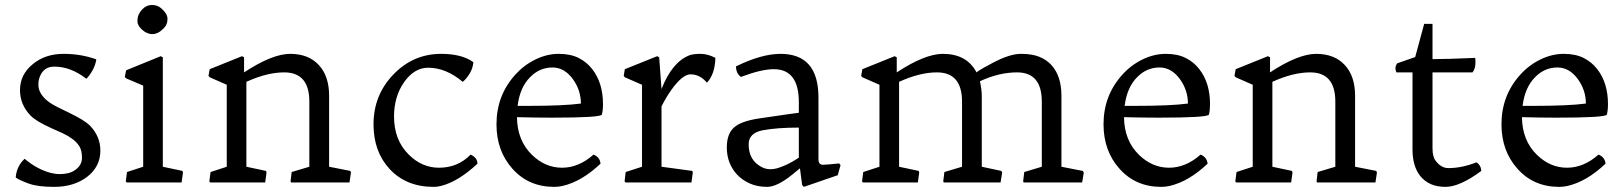

<svg xmlns="http://www.w3.org/2000/svg" viewBox="-20 -726 6456 764"><path d="M323.7 -412.6Q261.2 -460.9 196.3 -460.9Q152.8 -460.9 137.7 -418.9Q132.8 -406.7 132.8 -388.2Q132.8 -369.6 143.3 -352.8Q153.8 -335.9 171.1 -322.8Q188.5 -309.6 210.9 -298.8L255.9 -276.9Q316.4 -247.6 337.4 -226.6Q379.4 -183.6 379.4 -126.5Q379.4 -62.5 325.7 -21.5Q273.4 17.6 195.3 17.6Q129.9 17.6 93.5 4.2Q57.1 -9.3 42.5 -19.5Q45.9 -64.5 78.1 -94.2Q126 -53.2 181.2 -38.1Q200.2 -33.2 218 -33.2Q235.8 -33.2 251.7 -37.1Q267.6 -41 279.3 -49.8Q306.2 -68.4 306.2 -97.9Q306.2 -127.4 295.7 -144Q285.2 -160.6 267.8 -173.3Q250.5 -186 228.5 -196.3L182.6 -216.8Q123.5 -243.7 102.1 -265.6Q59.6 -309.1 59.6 -367.7Q59.6 -429.2 110.4 -470.7Q159.7 -511.7 233.4 -511.7Q302.7 -511.7 363.3 -489.7Q359.9 -467.3 348.1 -446Q336.4 -424.8 323.7 -412.6Z M545.9 -607.4Q526.9 -624.5 526.9 -640.6Q526.9 -656.7 531.5 -667.2Q536.1 -677.7 543.9 -686.5Q561.5 -706.1 585 -706.1Q606.4 -706.1 621.1 -693.4Q646.5 -671.4 646.5 -650.9Q646.5 -628.9 633.1 -615Q619.6 -601.1 608.4 -595.7Q597.2 -590.3 586.2 -590.3Q575.2 -590.3 564.7 -595Q554.2 -599.6 545.9 -607.4ZM485.4 -41.5 549.8 -62.5V-385.3L481.9 -414.1L476.6 -419.9L481.9 -446.3L619.6 -502.4L627.9 -498V-62.5L706.1 -45.9L708 -39.1L702.6 0H483.9L480.5 -4.4Z M1110.8 -438Q1043 -438 960.4 -400.4V-62.5L1038.6 -45.9L1040.5 -39.1L1035.2 0H816.4L813 -4.4L817.9 -41.5L882.3 -62.5V-388.7L814.5 -418.5L809.6 -424.3L814.5 -450.7L942.9 -502.4L951.2 -498V-438Q1063.5 -511.7 1134.8 -511.7Q1208 -511.7 1249 -466.8Q1289.6 -422.9 1289.6 -344.7V-62.5L1374 -45.9L1376.5 -39.1L1370.6 0H1138.2L1136.2 -4.4L1140.6 -41.5L1210.9 -62.5V-321.8Q1210.9 -438 1110.8 -438Z M1821.3 -400.4Q1754.4 -456.5 1683.6 -456.5Q1628.4 -456.5 1587.9 -398.9Q1547.9 -341.8 1547.9 -262.2Q1547.9 -168.5 1606.9 -110.4Q1659.2 -58.6 1726.6 -58.6Q1802.2 -58.6 1852.5 -110.8Q1879.9 -98.6 1879.9 -74.7Q1804.2 -3.9 1735.4 13.7Q1720.2 17.6 1705.6 17.6Q1595.2 17.6 1529.3 -54.7Q1466.3 -123.5 1466.3 -231.4Q1466.3 -347.7 1545.4 -429.7Q1624.5 -511.7 1735.4 -511.7Q1818.4 -511.7 1863.8 -478.5Q1861.3 -453.6 1848.6 -432.9Q1835.9 -412.1 1821.3 -400.4Z M2341.8 -110.8Q2367.2 -100.6 2369.6 -74.7Q2294.9 -3.9 2219.2 13.7Q2202.6 17.6 2185.5 17.6Q2083 17.6 2019 -54.7Q1955.6 -125.5 1955.6 -231.4Q1955.6 -346.7 2031.2 -429.7Q2065.9 -467.8 2111.3 -489.7Q2156.7 -511.7 2203.4 -511.7Q2250 -511.7 2282.5 -495.4Q2314.9 -479 2336.4 -451.2Q2379.4 -396.5 2379.4 -311.5Q2379.4 -287.6 2375 -270Q2369.6 -257.8 2174.3 -257.8Q2109.4 -257.8 2037.1 -259.8Q2038.1 -166.5 2097.2 -109.4Q2149.9 -58.6 2216.3 -58.6Q2282.7 -58.6 2341.8 -110.8ZM2077.6 -304.7Q2224.1 -304.7 2291.5 -314Q2291.5 -366.2 2260.3 -410.2Q2226.1 -457.5 2178.7 -457.5Q2127 -457.5 2089.4 -418.9Q2048.8 -378.4 2039.6 -304.7Z M2793 -397Q2765.1 -430.2 2727.5 -430.2Q2695.3 -430.2 2649.9 -366.2Q2630.4 -338.4 2612.3 -302.7V-62.5L2734.9 -45.9L2736.8 -39.1L2731.4 0H2468.8L2465.3 -4.4L2469.7 -41.5L2534.7 -62.5V-388.7L2466.3 -418.5L2461.9 -424.3L2466.3 -450.7L2595.2 -502.4L2603 -498L2612.3 -371.6Q2653.8 -478.5 2723.1 -505.9Q2738.8 -511.7 2767.6 -511.7Q2796.4 -511.7 2826.7 -495.6Q2824.7 -430.2 2793 -397Z M3254.9 -70.3Q3265.6 -70.3 3319.3 -75.7L3324.7 -68.8L3313.5 -28.8L3178.7 17.6L3171.9 10.3L3163.1 -56.2L3133.8 -32.2Q3072.3 17.6 3032.7 17.6Q2993.2 17.6 2962.6 3.7Q2932.1 -10.3 2911.6 -32.7Q2872.1 -76.7 2872.1 -139.2Q2872.1 -193.4 2900.9 -218.8Q2928.2 -243.7 2999.8 -254.6Q3071.3 -265.6 3112.5 -271Q3153.8 -276.4 3158.7 -277.3V-319.3Q3158.7 -450.7 3059.1 -450.7Q3009.8 -450.7 2928.2 -419.9Q2908.7 -434.1 2908.7 -461.9Q3010.3 -511.7 3085.9 -511.7Q3236.8 -511.7 3236.8 -337.9V-92.3Q3236.8 -70.3 3254.9 -70.3ZM2959 -151.4Q2959 -87.9 3011.2 -61Q3027.3 -52.7 3044.2 -52.7Q3061 -52.7 3076.4 -57.6Q3091.8 -62.5 3106.7 -69.3Q3121.6 -76.2 3135.3 -84L3158.7 -98.6V-218.3Q3073.2 -218.3 3016.1 -207.8Q2959 -197.3 2959 -151.4Z M3708 -438Q3640.1 -438 3557.6 -400.4V-62.5L3635.7 -45.9L3637.7 -39.1L3632.3 0H3413.6L3410.2 -4.4L3415 -41.5L3479.5 -62.5V-388.7L3411.6 -418.5L3406.7 -424.3L3411.6 -450.7L3540 -502.4L3548.3 -498V-438Q3660.6 -511.7 3731.9 -511.7Q3827.1 -511.7 3865.7 -438Q3870.6 -442.9 3891.1 -454.6L3929.7 -475.6Q3997.6 -511.7 4042.2 -511.7Q4086.9 -511.7 4115.7 -500Q4144.5 -488.3 4164.1 -466.8Q4203.6 -423.3 4203.6 -344.7V-62.5L4288.6 -45.9L4292.5 -39.1L4286.1 0H4053.2L4051.3 -4.4L4055.7 -41.5L4125.5 -62.5V-321.8Q4125.5 -438 4026.9 -438Q3955.6 -438 3879.4 -402.8Q3886.7 -367.2 3886.7 -344.7V-62.5L3964.4 -45.9L3967.8 -39.1L3961.4 0H3735.4L3733.4 -4.4L3737.8 -41.5L3808.1 -62.5V-321.8Q3808.1 -438 3708 -438Z M4757.3 -110.8Q4782.7 -100.6 4785.2 -74.7Q4710.4 -3.9 4634.8 13.7Q4618.2 17.6 4601.1 17.6Q4498.5 17.6 4434.6 -54.7Q4371.1 -125.5 4371.1 -231.4Q4371.1 -346.7 4446.8 -429.7Q4481.4 -467.8 4526.9 -489.7Q4572.3 -511.7 4618.9 -511.7Q4665.5 -511.7 4698 -495.4Q4730.5 -479 4752 -451.2Q4794.9 -396.5 4794.9 -311.5Q4794.9 -287.6 4790.5 -270Q4785.2 -257.8 4589.8 -257.8Q4524.9 -257.8 4452.6 -259.8Q4453.6 -166.5 4512.7 -109.4Q4565.4 -58.6 4631.8 -58.6Q4698.2 -58.6 4757.3 -110.8ZM4493.2 -304.7Q4639.6 -304.7 4707 -314Q4707 -366.2 4675.8 -410.2Q4641.6 -457.5 4594.2 -457.5Q4542.5 -457.5 4504.9 -418.9Q4464.4 -378.4 4455.1 -304.7Z M5193.4 -438Q5125.5 -438 5043 -400.4V-62.5L5121.1 -45.9L5123 -39.1L5117.7 0H4898.9L4895.5 -4.4L4900.4 -41.5L4964.8 -62.5V-388.7L4897 -418.5L4892.1 -424.3L4897 -450.7L5025.4 -502.4L5033.7 -498V-438Q5146 -511.7 5217.3 -511.7Q5290.5 -511.7 5331.5 -466.8Q5372.1 -422.9 5372.1 -344.7V-62.5L5456.5 -45.9L5459 -39.1L5453.1 0H5220.7L5218.8 -4.4L5223.1 -41.5L5293.5 -62.5V-321.8Q5293.5 -438 5193.4 -438Z M5743.2 -57.1Q5796.9 -57.1 5855 -80.1Q5872.6 -69.3 5874.5 -45.9Q5788.6 17.6 5731.9 17.6Q5665.5 17.6 5630.9 -26.4Q5600.6 -64.9 5600.6 -130.9V-438H5536.6Q5532.7 -446.3 5532.7 -454.6Q5532.7 -464.8 5540 -474.1L5611.3 -499L5647 -630.9H5680.2V-490.7Q5734.4 -490.7 5850.1 -495.6Q5850.1 -493.2 5850.6 -490.7L5851.1 -478.5Q5851.1 -451.7 5839.4 -438H5680.2V-134.8Q5680.2 -102.1 5692.9 -85.9Q5714.8 -57.1 5743.2 -57.1Z M6340.8 -110.8Q6366.2 -100.6 6368.7 -74.7Q6293.9 -3.9 6218.3 13.7Q6201.7 17.6 6184.6 17.6Q6082 17.6 6018.1 -54.7Q5954.6 -125.5 5954.6 -231.4Q5954.6 -346.7 6030.3 -429.7Q6064.9 -467.8 6110.4 -489.7Q6155.8 -511.7 6202.4 -511.7Q6249 -511.7 6281.5 -495.4Q6314 -479 6335.4 -451.2Q6378.4 -396.5 6378.4 -311.5Q6378.4 -287.6 6374 -270Q6368.7 -257.8 6173.3 -257.8Q6108.4 -257.8 6036.1 -259.8Q6037.1 -166.5 6096.2 -109.4Q6148.9 -58.6 6215.3 -58.6Q6281.7 -58.6 6340.8 -110.8ZM6076.7 -304.7Q6223.1 -304.7 6290.5 -314Q6290.5 -366.2 6259.3 -410.2Q6225.1 -457.5 6177.7 -457.5Q6126 -457.5 6088.4 -418.9Q6047.9 -378.4 6038.6 -304.7Z"/></svg>

Font: Trykker
Style: Regular
Weight: 400
Designer: Magnus Gaarde
Foundry: Magnus Gaarde
Version: Version 1.001